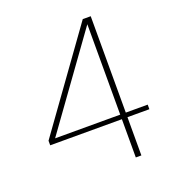

<svg xmlns="http://www.w3.org/2000/svg" viewBox="-128 -802 833 906"><g transform="rotate(-20 289.0 -349.5)"><path d="M428 -192V0H400V-192H40V-215L388 -699H428V-215H538V-192ZM400 -669 73 -215H400Z"/></g></svg>

Font: Prompt Thin
Style: Regular
Weight: 100
Designer: Katatrad Team
Foundry: CadsonDemak
Version: Version 1.030